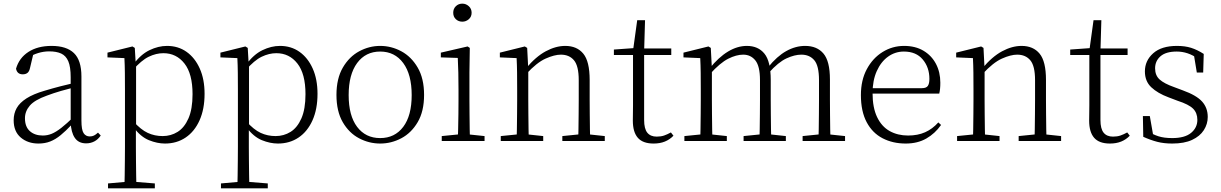

<svg xmlns="http://www.w3.org/2000/svg" viewBox="-20 -774 6701 1054"><path d="M191 14Q133 14 94 -19Q55 -52 55 -114Q55 -151 71.5 -180.5Q88 -210 125.5 -234Q163 -258 225 -276Q268 -289 312.5 -300.5Q357 -312 397 -321V-297Q357 -287 315.5 -275Q274 -263 237 -249Q170 -225 143.5 -194Q117 -163 117 -125Q117 -78 144 -54Q171 -30 215 -30Q240 -30 263.5 -39.5Q287 -49 316.5 -72Q346 -95 386 -134L392 -89H373Q341 -55 313 -32Q285 -9 256 2.5Q227 14 191 14ZM453 13Q411 13 390.5 -17.5Q370 -48 368 -102V-106V-350Q368 -407 355 -437.5Q342 -468 316 -480Q290 -492 250 -492Q220 -492 190 -483Q160 -474 128 -454L164 -482L145 -402Q141 -382 131 -374Q121 -366 105 -366Q74 -366 68 -397Q85 -456 136 -489Q187 -522 263 -522Q345 -522 386 -482.5Q427 -443 427 -354V-113Q427 -61 439 -43Q451 -25 473 -25Q486 -25 496 -30Q506 -35 518 -46L533 -30Q518 -8 497.5 2.5Q477 13 453 13Z M573 260V233L685 223H706L830 233V260ZM663 260Q664 229 664.5 189.5Q665 150 665.5 108.5Q666 67 666 32V-278Q666 -330 665.5 -374Q665 -418 663 -455L570 -459V-485L707 -519L720 -511L725 -425L727 -420V-80L726 -71V32Q726 66 726.5 107.5Q727 149 727.5 189Q728 229 729 260ZM886 14Q843 14 797.5 -4.5Q752 -23 713 -75H700L712 -108Q753 -62 791 -44.5Q829 -27 873 -27Q918 -27 955 -50Q992 -73 1014.5 -124Q1037 -175 1037 -257Q1037 -369 992.5 -425.5Q948 -482 877 -482Q837 -482 796.5 -462.5Q756 -443 709 -389L700 -420H712Q752 -475 800.5 -498.5Q849 -522 897 -522Q958 -522 1004 -489.5Q1050 -457 1076.5 -398Q1103 -339 1103 -259Q1103 -175 1075.5 -113.5Q1048 -52 999 -19Q950 14 886 14Z M1193 260V233L1305 223H1326L1450 233V260ZM1283 260Q1284 229 1284.5 189.5Q1285 150 1285.5 108.5Q1286 67 1286 32V-278Q1286 -330 1285.5 -374Q1285 -418 1283 -455L1190 -459V-485L1327 -519L1340 -511L1345 -425L1347 -420V-80L1346 -71V32Q1346 66 1346.5 107.5Q1347 149 1347.5 189Q1348 229 1349 260ZM1506 14Q1463 14 1417.5 -4.5Q1372 -23 1333 -75H1320L1332 -108Q1373 -62 1411 -44.5Q1449 -27 1493 -27Q1538 -27 1575 -50Q1612 -73 1634.5 -124Q1657 -175 1657 -257Q1657 -369 1612.5 -425.5Q1568 -482 1497 -482Q1457 -482 1416.5 -462.5Q1376 -443 1329 -389L1320 -420H1332Q1372 -475 1420.5 -498.5Q1469 -522 1517 -522Q1578 -522 1624 -489.5Q1670 -457 1696.5 -398Q1723 -339 1723 -259Q1723 -175 1695.5 -113.5Q1668 -52 1619 -19Q1570 14 1506 14Z M2067 14Q2006 14 1951 -15Q1896 -44 1861.5 -103.5Q1827 -163 1827 -253Q1827 -343 1862 -403Q1897 -463 1952 -492.5Q2007 -522 2067 -522Q2128 -522 2183 -492.5Q2238 -463 2273 -403Q2308 -343 2308 -253Q2308 -163 2273 -103.5Q2238 -44 2183 -15Q2128 14 2067 14ZM2067 -16Q2147 -16 2193.5 -77.5Q2240 -139 2240 -252Q2240 -365 2193.5 -428Q2147 -491 2067 -491Q1987 -491 1940.5 -428Q1894 -365 1894 -252Q1894 -139 1940.5 -77.5Q1987 -16 2067 -16Z M2405 0V-27L2516 -38H2535L2640 -27V0ZM2493 0Q2494 -24 2495 -64.5Q2496 -105 2496.5 -149Q2497 -193 2497 -226V-281Q2497 -332 2496 -375Q2495 -418 2493 -456L2400 -459V-485L2547 -519L2559 -511L2557 -377V-226Q2557 -193 2557.5 -149Q2558 -105 2558.5 -64.5Q2559 -24 2560 0ZM2518 -655Q2497 -655 2482.5 -668.5Q2468 -682 2468 -704Q2468 -726 2482.5 -740Q2497 -754 2518 -754Q2538 -754 2553.5 -740Q2569 -726 2569 -704Q2569 -682 2553.5 -668.5Q2538 -655 2518 -655Z M2729 0V-27L2839 -38H2859L2962 -27V0ZM2816 0Q2817 -24 2817.5 -64.5Q2818 -105 2818.5 -149Q2819 -193 2819 -226V-281Q2819 -333 2818.5 -375.5Q2818 -418 2816 -455L2724 -459V-485L2861 -519L2874 -511L2880 -393V-392V-226Q2880 -193 2880.5 -149Q2881 -105 2881.5 -64.5Q2882 -24 2883 0ZM3067 0V-27L3176 -38H3197L3300 -27V0ZM3154 0Q3155 -24 3155.5 -64Q3156 -104 3156.5 -148Q3157 -192 3157 -226V-334Q3157 -412 3131 -443Q3105 -474 3059 -474Q3024 -474 2975.5 -452.5Q2927 -431 2869 -368L2859 -398H2867Q2921 -463 2976 -492.5Q3031 -522 3083 -522Q3147 -522 3182 -479.5Q3217 -437 3217 -335V-226Q3217 -192 3217.5 -148Q3218 -104 3218.5 -64Q3219 -24 3220 0Z M3485 -472V-508H3665V-472ZM3568 14Q3509 14 3481.5 -17.5Q3454 -49 3454 -112Q3454 -135 3454.5 -152.5Q3455 -170 3455 -196V-472H3350V-502L3475 -511L3455 -496L3478 -663H3521L3516 -493V-481V-115Q3516 -67 3533.5 -45.5Q3551 -24 3585 -24Q3608 -24 3625.5 -30Q3643 -36 3663 -47L3677 -29Q3657 -8 3630 3Q3603 14 3568 14Z M3737 0V-27L3847 -38H3867L3970 -27V0ZM3824 0Q3825 -24 3825.5 -64.5Q3826 -105 3826.5 -149Q3827 -193 3827 -226V-282Q3827 -333 3826.5 -375.5Q3826 -418 3824 -455L3732 -459V-485L3869 -519L3882 -511L3888 -396V-393V-226Q3888 -193 3888.5 -149Q3889 -105 3889.5 -64.5Q3890 -24 3891 0ZM4062 0V-27L4171 -38H4192L4294 -27V0ZM4149 0Q4150 -24 4150.5 -64Q4151 -104 4151.5 -148Q4152 -192 4152 -226V-334Q4152 -411 4126.5 -442.5Q4101 -474 4060 -474Q4022 -474 3977.5 -451.5Q3933 -429 3877 -367L3866 -398H3875Q3925 -460 3976.5 -491Q4028 -522 4080 -522Q4142 -522 4176.5 -479.5Q4211 -437 4211 -335V-226Q4211 -192 4211.5 -148Q4212 -104 4212.5 -64Q4213 -24 4214 0ZM4386 0V-27L4495 -38H4515L4619 -27V0ZM4472 0Q4474 -24 4474.5 -64Q4475 -104 4475.5 -148Q4476 -192 4476 -226V-334Q4476 -413 4450 -443.5Q4424 -474 4379 -474Q4342 -474 4297.5 -453.5Q4253 -433 4200 -374L4188 -404H4196Q4245 -465 4296 -493.5Q4347 -522 4400 -522Q4465 -522 4500.5 -480Q4536 -438 4536 -338V-226Q4536 -192 4536.5 -148Q4537 -104 4537.5 -64Q4538 -24 4539 0Z M4952 14Q4881 14 4825 -15Q4769 -44 4737.5 -103.5Q4706 -163 4706 -252Q4706 -334 4738.5 -394.5Q4771 -455 4825 -488.5Q4879 -522 4943 -522Q5005 -522 5049.5 -495.5Q5094 -469 5118 -423.5Q5142 -378 5142 -320Q5142 -283 5136 -260H4736V-290H5041Q5065 -290 5073.5 -302.5Q5082 -315 5082 -341Q5082 -404 5045.5 -447.5Q5009 -491 4942 -491Q4894 -491 4855 -463Q4816 -435 4793 -383.5Q4770 -332 4770 -263Q4770 -183 4795 -131Q4820 -79 4864 -54.5Q4908 -30 4965 -30Q5018 -30 5058.5 -48Q5099 -66 5131 -102L5146 -88Q5113 -41 5065 -13.5Q5017 14 4952 14Z M5234 0V-27L5344 -38H5364L5467 -27V0ZM5321 0Q5322 -24 5322.5 -64.5Q5323 -105 5323.5 -149Q5324 -193 5324 -226V-281Q5324 -333 5323.5 -375.5Q5323 -418 5321 -455L5229 -459V-485L5366 -519L5379 -511L5385 -393V-392V-226Q5385 -193 5385.5 -149Q5386 -105 5386.5 -64.5Q5387 -24 5388 0ZM5572 0V-27L5681 -38H5702L5805 -27V0ZM5659 0Q5660 -24 5660.5 -64Q5661 -104 5661.5 -148Q5662 -192 5662 -226V-334Q5662 -412 5636 -443Q5610 -474 5564 -474Q5529 -474 5480.5 -452.5Q5432 -431 5374 -368L5364 -398H5372Q5426 -463 5481 -492.5Q5536 -522 5588 -522Q5652 -522 5687 -479.5Q5722 -437 5722 -335V-226Q5722 -192 5722.5 -148Q5723 -104 5723.5 -64Q5724 -24 5725 0Z M5990 -472V-508H6170V-472ZM6073 14Q6014 14 5986.5 -17.5Q5959 -49 5959 -112Q5959 -135 5959.5 -152.5Q5960 -170 5960 -196V-472H5855V-502L5980 -511L5960 -496L5983 -663H6026L6021 -493V-481V-115Q6021 -67 6038.5 -45.5Q6056 -24 6090 -24Q6113 -24 6130.5 -30Q6148 -36 6168 -47L6182 -29Q6162 -8 6135 3Q6108 14 6073 14Z M6415 14Q6369 14 6332.5 4.5Q6296 -5 6256 -23L6254 -137H6292L6313 -17L6281 -18V-54Q6308 -36 6339 -26Q6370 -16 6415 -16Q6484 -16 6518.5 -44.5Q6553 -73 6553 -116Q6553 -154 6529.5 -177.5Q6506 -201 6444 -221L6394 -240Q6335 -262 6300 -295Q6265 -328 6265 -382Q6265 -441 6310.5 -481.5Q6356 -522 6441 -522Q6485 -522 6518.5 -511.5Q6552 -501 6588 -478L6585 -376H6550L6532 -485L6559 -483V-450Q6528 -472 6499 -481.5Q6470 -491 6440 -491Q6380 -491 6350.5 -465Q6321 -439 6321 -399Q6321 -360 6346 -337.5Q6371 -315 6425 -296L6473 -278Q6548 -251 6579 -216.5Q6610 -182 6610 -132Q6610 -93 6588.5 -59.5Q6567 -26 6524 -6Q6481 14 6415 14Z"/></svg>

Font: Noto Serif KR ExtraLight
Style: Regular
Weight: 200
Designer: Ryoko NISHIZUKA 西塚涼子 (kana & ideographs); Frank Grießhammer (Latin, Greek & Cyrillic); Wenlong ZHANG 张文龙 (bopomofo); San
Foundry: Adobe
Version: Version 2.002-H1;hotconv 1.1.0;makeotfexe 2.6.0